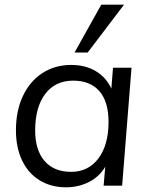

<svg xmlns="http://www.w3.org/2000/svg" viewBox="-20 -792 640 819"><path d="M541 -503 501 0H422L429 -81Q405 -39 360 -16Q315 7 262 7Q198 7 149.5 -22.5Q101 -52 74.5 -107Q48 -162 48 -236Q48 -319 77.5 -382Q107 -445 160.5 -480Q214 -515 284 -515Q344 -515 388.5 -488.5Q433 -462 455 -414L462 -503ZM443 -272Q443 -358 404 -403Q365 -448 292 -448Q216 -448 173 -391.5Q130 -335 130 -235Q130 -152 170 -105.5Q210 -59 283 -59Q357 -59 400 -116.5Q443 -174 443 -272ZM298 -568 412 -772H509L354 -568Z"/></svg>

Font: Muli
Style: Italic
Weight: 400
Italic angle: -4.541°
Designer: Vernon Adams
Foundry: Vernon Adams
Version: Version 2.001